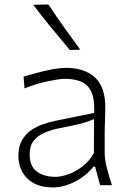

<svg xmlns="http://www.w3.org/2000/svg" viewBox="-20 -820 571 850"><path d="M214.8 9.8Q141.6 9.8 101.6 -29.3Q61.5 -68.4 61.5 -130.4Q61.5 -170.9 76.9 -198.2Q92.3 -225.6 116.7 -242.7Q141.1 -259.8 169.4 -269.5Q197.8 -279.3 223.6 -284.7L397 -320.3Q399.4 -385.3 382.3 -417.5Q365.2 -449.7 335 -460.4Q304.7 -471.2 267.6 -471.2Q245.6 -471.2 195.6 -461.2Q145.5 -451.2 88.4 -428.7L84.5 -481Q107.9 -487.8 140.9 -496.8Q173.8 -505.9 209 -512.7Q244.1 -519.5 273.9 -519.5Q353 -519.5 399.7 -477.8Q446.3 -436 446.3 -343.3Q446.3 -320.8 444.8 -286.1Q443.4 -251.5 443.4 -216.8V-146Q443.4 -114.3 452.6 -78.1Q461.9 -42 475.6 0H423.3L400.9 -82.5H394Q361.3 -41 311.3 -15.6Q261.2 9.8 214.8 9.8ZM225.6 -37.1Q250.5 -37.1 282.7 -48.6Q314.9 -60.1 345.5 -83.5Q376 -106.9 395.5 -142.6L396.5 -293Q387.2 -288.6 371.8 -283Q356.4 -277.3 326.7 -270Q296.9 -262.7 243.2 -252.4Q208 -245.6 178 -232.9Q147.9 -220.2 129.6 -197.5Q111.3 -174.8 111.3 -137.7Q111.3 -83 143.6 -60.1Q175.8 -37.1 225.6 -37.1ZM289.1 -598.6Q247.1 -648.4 206.3 -698.2Q165.5 -748 127 -798.8L194.3 -800.3Q227.5 -750 262.9 -700.2Q298.3 -650.4 335.4 -600.1Z"/></svg>

Font: Pinar-FD Light
Style: Regular
Weight: 300
Designer: Amin Abedi
Version: Version 2.000